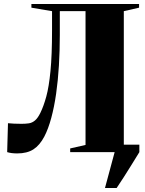

<svg xmlns="http://www.w3.org/2000/svg" viewBox="-20 -763 729 963"><path d="M506.5 180 555 0V-37.5H679V0Q657.5 35 637.8 66.8Q618 98.5 600 126.8Q582 155 565 180ZM66.5 6.5Q51 6.5 38.2 4.8Q25.5 3 16 0L20 -145Q36 -143.5 50.8 -142.8Q65.5 -142 88 -142Q109 -142 125.2 -144.5Q141.5 -147 155.5 -158.8Q169.5 -170.5 182.5 -197Q199 -230.5 212.2 -279Q225.5 -327.5 233.2 -406.8Q241 -486 241 -612V-707L137.5 -724.5V-743H677.5V-724.5L601 -707V-36L678 -18.5V0H332V-18.5L409 -36V-707H280V-587.5Q280 -509 275.5 -434.2Q271 -359.5 261.5 -293Q252 -226.5 237.2 -171.8Q222.5 -117 202.5 -78.5Q179.5 -34.5 147.8 -14Q116 6.5 66.5 6.5Z"/></svg>

Font: Merriweather 144pt Black
Style: Regular
Weight: 900
Version: Version 2.100